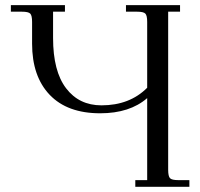

<svg xmlns="http://www.w3.org/2000/svg" viewBox="-20 -722 771 742"><path d="M22 -676.8V-702.1H231V-676.8H185.1V-575.2Q185.1 -446.8 235.4 -380.9Q285.6 -314.9 372.1 -314.9Q481 -314.9 548.8 -382.8V-637.2Q548.8 -662.1 541.7 -669.4Q534.7 -676.8 509.8 -676.8H466.8V-702.1H675.8V-676.8H629.9V-65.9Q629.9 -41 637 -33.4Q644 -25.9 668.9 -25.9H711.9V0H502.9V-25.9H548.8V-342.8Q481.4 -284.2 367.2 -284.2Q240.2 -284.2 172.1 -355.5Q104 -426.8 104 -553.2V-637.2Q104 -662.1 96.9 -669.4Q89.8 -676.8 64.9 -676.8Z"/></svg>

Font: Dihjauti
Style: Regular
Weight: 400
Designer: T. Christopher White
Version: Version 3.0.0